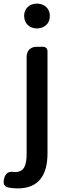

<svg xmlns="http://www.w3.org/2000/svg" viewBox="-61 -811 370 1067"><path d="M87 -254V43C87 107 74 145 23 145C21 145 19 145 17 145C-12 139 -31 152 -38 181C-44 207 -41 224 -15 231C0 234 17 236 37 236C159 236 203 156 203 41V-525C203 -541 193 -551 177 -551H145H142C109 -551 87 -529 87 -496ZM93 -672C106 -660 124 -653 144 -653C165 -653 183 -660 196 -672C209 -684 216 -702 216 -723C216 -763 186 -791 144 -791C103 -791 73 -763 73 -723C73 -702 81 -684 93 -672Z"/></svg>

Font: GenSenRounded2 TW M
Style: Regular
Weight: 500
Version: Version 2.100;PS 2.1;hotconv 16.6.51;makeotf.lib2.5.65220 DE